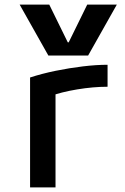

<svg xmlns="http://www.w3.org/2000/svg" viewBox="-20 -810 540 830"><path d="M65 -790H193L273 -627H277L357 -790H485L361 -570H189ZM110 -475Q162 -492 221 -504Q280 -516 338 -523Q396 -530 445 -530V-435Q383 -435 313.5 -423.5Q244 -412 193 -393L220 -444V0H110Z"/></svg>

Font: M PLUS 1 Code Medium
Style: Regular
Weight: 500
Designer: Coji Morishita
Foundry: UNDERFOREST DESIGN
Version: Version 1.002